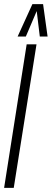

<svg xmlns="http://www.w3.org/2000/svg" viewBox="-25 -916 252 936"><path d="M-5 0 105 -700H153L42 0ZM61 -738 133 -896H185L207 -738H169L154 -862L101 -738Z"/></svg>

Font: Georama ExtraCondensed Light
Style: Italic
Weight: 300
Width: 2
Italic angle: -9°
Designer: Jean-Baptiste Levee
Foundry: Production Type
Version: Version 1.000